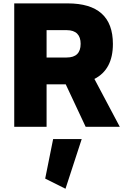

<svg xmlns="http://www.w3.org/2000/svg" viewBox="-20 -756 734 1145"><path d="M249.5 309.1 370.6 369.6 467.3 73.2H296.9ZM257.8 -252.9H372.1L490.7 0H694.3L543 -285.2C616.7 -322.8 653.3 -392.1 653.3 -493.7C653.3 -655.3 563.5 -735.8 383.3 -735.8H64.9V0H257.8ZM377.9 -576.2C434.1 -576.2 460.9 -546.9 460.9 -494.6C460.9 -440.4 433.1 -413.1 377.9 -413.1H257.8V-576.2Z"/></svg>

Font: Estedad Black
Style: Regular
Weight: 900
Designer: Amin Abedi
Version: Version 7.3